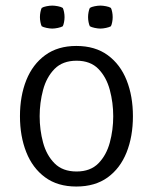

<svg xmlns="http://www.w3.org/2000/svg" viewBox="-20 -670 559 702"><path d="M466 -245Q466 -171 442.8 -112.8Q419.5 -54.5 373.5 -21.2Q327.5 12 259 12Q190.5 12 144.8 -21.8Q99 -55.5 76 -113.8Q53 -172 53 -245Q53 -319 76.2 -377Q99.5 -435 145.5 -468.5Q191.5 -502 259 -502Q328 -502 374 -468.2Q420 -434.5 443 -376.5Q466 -318.5 466 -245ZM125 -245Q125 -195 137.5 -148.8Q150 -102.5 179.5 -72.8Q209 -43 260 -43Q310.5 -43 339.8 -72.8Q369 -102.5 381.5 -148.8Q394 -195 394 -245Q394 -294.5 381.5 -341.2Q369 -388 339.8 -418Q310.5 -448 260 -448Q209 -448 179.5 -418Q150 -388 137.5 -341.2Q125 -294.5 125 -245ZM126 -607.5Q126 -616.5 127.8 -625.8Q129.5 -635 132.5 -641Q138.5 -645 150.2 -647.2Q162 -649.5 171 -649.5Q180 -649.5 191.8 -647.2Q203.5 -645 209.5 -641Q212.5 -635 214.2 -625.8Q216 -616.5 216 -607.5Q216 -598.5 214.2 -589.2Q212.5 -580 209.5 -574Q203.5 -570.5 191.8 -568Q180 -565.5 171 -565.5Q162 -565.5 150.2 -568Q138.5 -570.5 132.5 -574Q129.5 -580 127.8 -589.2Q126 -598.5 126 -607.5ZM302 -607.5Q302 -616.5 303.8 -625.8Q305.5 -635 308.5 -641Q314.5 -645 326.2 -647.2Q338 -649.5 347 -649.5Q356 -649.5 367.8 -647.2Q379.5 -645 385.5 -641Q388.5 -635 390.2 -625.8Q392 -616.5 392 -607.5Q392 -598.5 390.2 -589.2Q388.5 -580 385.5 -574Q379.5 -570.5 367.8 -568Q356 -565.5 347 -565.5Q338 -565.5 326.2 -568Q314.5 -570.5 308.5 -574Q305.5 -580 303.8 -589.2Q302 -598.5 302 -607.5Z"/></svg>

Font: Signika Negative Light
Style: Regular
Weight: 300
Designer: Anna Giedry
Foundry: Anna Giedry
Version: Version 2.001